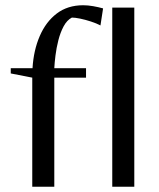

<svg xmlns="http://www.w3.org/2000/svg" viewBox="-20 -712 607 732"><path d="M103 0V-416L21 -432V-452H104Q108 -520 131.5 -574.5Q155 -629 196.5 -660.5Q238 -692 297 -692Q315 -692 335 -688.5Q355 -685 373 -680L363 -615Q348 -623 326.5 -630Q305 -637 285.5 -641Q266 -645 254 -645Q235 -635 222.5 -611.5Q210 -588 202.5 -558.5Q195 -529 191.5 -500.5Q188 -472 187 -452H308V-416H187V0ZM408 0V-683H492V0Z"/></svg>

Font: Belleza
Style: Regular
Weight: 400
Designer: Eduardo Rodriguez Tunni
Foundry: Eduardo Rodriguez Tunni
Version: Version 1.003; ttfautohint (v1.8.4.7-5d5b)